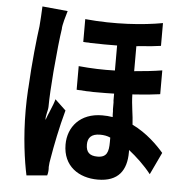

<svg xmlns="http://www.w3.org/2000/svg" viewBox="-57 -841 913 948"><g transform="rotate(5 400.0 -367.0)"><path d="M211 43C216 29 216 11 215 1C215 -10 218 -31 221 -45C230 -100 250 -202 273 -284L219 -335C215 -318 207 -299 199 -280L195 -270C189 -256 183 -242 179 -229C176 -249 188 -276 188 -296C188 -338 192 -402 197 -466L198 -478C205 -562 214 -646 220 -683C219 -701 235 -754 241 -774L115 -786C114 -754 111 -714 109 -687C101 -629 87 -504 81 -381L80 -370C78 -336 77 -301 77 -269C77 -133 94 -18 109 52L211 43ZM603 -106V-117C641 -87 682 -49 715 -7L767 -117C737 -152 682 -208 609 -243C607 -289 596 -338 595 -392L611 -393C655 -396 698 -400 732 -405V-523C689 -516 642 -511 594 -507V-631C597 -631 601 -631 604 -632L615 -633C651 -635 687 -639 715 -643V-756C618 -738 477 -728 331 -742V-629C336 -629 341 -628 346 -628H357L367 -627C414 -626 460 -625 499 -626V-502C441 -500 381 -502 319 -508V-391C327 -390 335 -390 343 -390L353 -389C354 -389 356 -389 357 -389L367 -388C378 -388 390 -388 401 -387H411C413 -387 414 -387 416 -387H426C452 -387 478 -387 505 -388C505 -386 505 -385 505 -383V-373C505 -367 505 -360 505 -354L506 -344V-334V-325C506 -320 506 -315 506 -310L507 -301C507 -291 507 -281 508 -272C490 -275 474 -276 456 -276C347 -276 288 -204 288 -117C288 -9 368 42 461 42C564 42 603 -17 603 -106ZM393 -126C393 -159 410 -180 454 -180C473 -180 490 -177 505 -170V-148C505 -100 497 -71 450 -71C410 -71 393 -89 393 -126Z"/></g></svg>

Font: Glow Sans TC Compressed
Style: Bold
Weight: 700
Width: 2
Designer: Ryoko NISHIZUKA (kana, bopomofo & ideographs); Paul D. Hunt (Latin, Greek & Cyrillic); Sandoll Communications, Soo-young
Version: Version 0.93